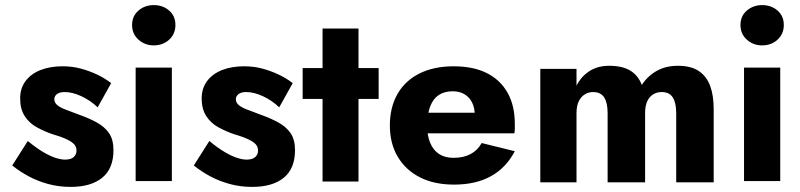

<svg xmlns="http://www.w3.org/2000/svg" viewBox="-20 -722 3138 753"><path d="M89 -169 28 -73Q58 -49 92.5 -30.5Q127 -12 168.5 -0.5Q210 11 257 11Q337 11 381 -25Q425 -61 425 -133Q425 -175 407.5 -200Q390 -225 360 -241.5Q330 -258 296 -270Q263 -283 240.5 -291Q218 -299 205.5 -309Q193 -319 193 -333Q193 -345 203.5 -353Q214 -361 234 -361Q264 -361 299.5 -344.5Q335 -328 363 -301L416 -396Q390 -416 360 -430Q330 -444 297 -453Q264 -462 225 -462Q177 -462 139.5 -447.5Q102 -433 80.5 -404.5Q59 -376 59 -336Q59 -294 77 -266.5Q95 -239 124 -223Q153 -207 185 -196Q220 -186 241 -176Q262 -166 271 -156Q280 -146 280 -131Q280 -116 269 -106Q258 -96 235 -96Q220 -96 199 -102.5Q178 -109 150.5 -125Q123 -141 89 -169Z M498 -624Q498 -589 523 -566.5Q548 -544 583 -544Q619 -544 643.5 -566.5Q668 -589 668 -624Q668 -659 643.5 -680.5Q619 -702 583 -702Q548 -702 523 -680.5Q498 -659 498 -624ZM512 -457V-12H654V-457Z M801 -169 740 -73Q770 -49 804.5 -30.5Q839 -12 880.5 -0.5Q922 11 969 11Q1049 11 1093 -25Q1137 -61 1137 -133Q1137 -175 1119.5 -200Q1102 -225 1072 -241.5Q1042 -258 1008 -270Q975 -283 952.5 -291Q930 -299 917.5 -309Q905 -319 905 -333Q905 -345 915.5 -353Q926 -361 946 -361Q976 -361 1011.5 -344.5Q1047 -328 1075 -301L1128 -396Q1102 -416 1072 -430Q1042 -444 1009 -453Q976 -462 937 -462Q889 -462 851.5 -447.5Q814 -433 792.5 -404.5Q771 -376 771 -336Q771 -294 789 -266.5Q807 -239 836 -223Q865 -207 897 -196Q932 -186 953 -176Q974 -166 983 -156Q992 -146 992 -131Q992 -116 981 -106Q970 -96 947 -96Q932 -96 911 -102.5Q890 -109 862.5 -125Q835 -141 801 -169Z M1167 -455V-334H1465V-455ZM1245 -610V-10H1386V-610Z M1761 2Q1846 2 1905.5 -31Q1965 -64 1999 -129L1869 -161Q1853 -132 1825 -117.5Q1797 -103 1759 -103Q1725 -103 1702 -118Q1679 -133 1667 -162Q1655 -191 1655 -232Q1656 -276 1667.5 -305.5Q1679 -335 1701 -349.5Q1723 -364 1756 -364Q1782 -364 1801.5 -352.5Q1821 -341 1831.5 -320Q1842 -299 1842 -269Q1842 -263 1838.5 -252.5Q1835 -242 1830 -236L1865 -280H1590V-199H1997Q1999 -206 1999 -216Q1999 -226 1999 -237Q1999 -308 1970.5 -358.5Q1942 -409 1889 -435.5Q1836 -462 1759 -462Q1682 -462 1625.5 -434Q1569 -406 1539 -353.5Q1509 -301 1509 -230Q1509 -159 1540 -107Q1571 -55 1627 -26.5Q1683 2 1761 2Z M2779 -294Q2779 -348 2765 -385.5Q2751 -423 2720.5 -443.5Q2690 -464 2638 -464Q2592 -464 2556.5 -444.5Q2521 -425 2497 -389Q2483 -426 2452 -445Q2421 -464 2369 -464Q2324 -464 2291.5 -443Q2259 -422 2241 -386V-452H2099V-7H2241V-278Q2241 -306 2249.5 -324Q2258 -342 2273 -351.5Q2288 -361 2306 -361Q2336 -361 2349.5 -340Q2363 -319 2363 -278V-7H2510V-278Q2510 -306 2518 -324Q2526 -342 2541 -351.5Q2556 -361 2575 -361Q2605 -361 2618.5 -340Q2632 -319 2632 -278V-7H2779Z M2884 -624Q2884 -589 2909 -566.5Q2934 -544 2969 -544Q3005 -544 3029.5 -566.5Q3054 -589 3054 -624Q3054 -659 3029.5 -680.5Q3005 -702 2969 -702Q2934 -702 2909 -680.5Q2884 -659 2884 -624ZM2898 -457V-12H3040V-457Z"/></svg>

Font: SpinnyJost
Style: Bold
Weight: 700
Version: Version 3.710